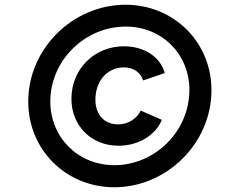

<svg xmlns="http://www.w3.org/2000/svg" viewBox="-20 -777 981 809"><path d="M462 12C682 12 871 -173 871 -397C871 -599 713 -757 509 -757C288 -757 99 -573 99 -349C99 -147 257 12 462 12ZM462 -81C309 -81 192 -198 192 -349C192 -522 337 -665 510 -665C662 -665 778 -550 778 -398C778 -223 632 -81 462 -81ZM479 -163C566 -163 636 -209 662 -272L573 -311C558 -279 522 -253 478 -253C419 -253 382 -294 382 -357C382 -436 432 -493 502 -493C545 -493 574 -469 583 -438L674 -469C658 -533 592 -582 502 -582C381 -582 281 -490 281 -360C281 -248 364 -163 479 -163Z"/></svg>

Font: Plus Jakarta Sans
Style: Bold Italic
Weight: 700
Italic angle: -8°
Designer: Gumpita Rahayu
Foundry: Tokotype
Version: Version 2.071;gftools[0.9.30]